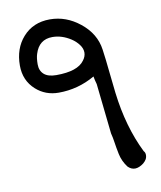

<svg xmlns="http://www.w3.org/2000/svg" viewBox="-77 -715 667 793"><g transform="rotate(-10 256.0 -318.0)"><path d="M322.3 -388.7Q251 -347.7 169.9 -347.7Q114.3 -347.7 74.7 -383.3Q30.8 -422.9 30.8 -485.8Q30.8 -557.1 71.8 -603.5Q114.7 -652.3 185.5 -652.3Q253.4 -652.3 310.1 -606.9Q369.6 -559.6 378.9 -491.2Q385.3 -445.3 389.2 -404.5Q393.1 -363.8 399.9 -306.6Q417.5 -161.1 473.1 -48.8Q479.5 -42.5 479.5 -32Q479.5 -21.5 474.6 -13.4Q469.7 -5.4 461.9 1Q423.8 29.8 396 2Q376 -24.4 369.6 -55.4Q363.3 -86.4 360.6 -106Q357.9 -125.5 353 -144.5L330.1 -355.5Q325.2 -372.1 322.3 -388.7ZM172.4 -420.9Q262.2 -420.9 290.5 -460.4Q302.7 -476.1 302.7 -492.9Q302.7 -509.8 290.5 -526.1Q278.3 -542.5 260.3 -554.2Q222.7 -578.6 183.1 -578.6Q127 -578.6 109.4 -521Q104 -504.4 104 -477.8Q104 -451.2 121.1 -436Q138.2 -420.9 172.4 -420.9Z"/></g></svg>

Font: Cardo-Italic
Style: Italic
Weight: 400
Italic angle: -12°
Designer: David J. Perry
Foundry: David J. Perry
Version: Version 0.991